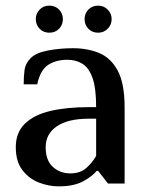

<svg xmlns="http://www.w3.org/2000/svg" viewBox="-20 -651 525 681"><path d="M188 10Q153 10 118 -3.5Q83 -17 59.5 -47.5Q36 -78 36 -129Q36 -181 68.5 -212.5Q101 -244 159 -257.5Q217 -271 295 -271H321Q321 -339 308 -375Q295 -411 272 -425Q249 -439 219 -439Q179 -439 151 -421Q123 -403 112 -352H64Q64 -379 67 -402.5Q70 -426 89 -445Q108 -464 150.5 -472Q193 -480 239 -480Q290 -480 331.5 -463Q373 -446 397.5 -400.5Q422 -355 422 -270V0H363L328 -45H323Q308 -26 275 -8Q242 10 188 10ZM229 -36Q265 -36 286.5 -55.5Q308 -75 321 -98V-230H295Q221 -230 181.5 -203Q142 -176 142 -129Q142 -82 167.5 -59Q193 -36 229 -36ZM328 -535Q307 -535 293.5 -549Q280 -563 280 -583Q280 -603 293.5 -617Q307 -631 328 -631Q348 -631 362 -617Q376 -603 376 -583Q376 -563 362 -549Q348 -535 328 -535ZM155 -535Q134 -535 120.5 -549Q107 -563 107 -583Q107 -603 120.5 -617Q134 -631 155 -631Q176 -631 189.5 -617Q203 -603 203 -583Q203 -563 189.5 -549Q176 -535 155 -535Z"/></svg>

Font: El Messiri Medium
Style: Regular
Weight: 500
Designer: Mohamed Gaber
Foundry: Kief Type Foundry
Version: Version 2.020; ttfautohint (v1.8.3)